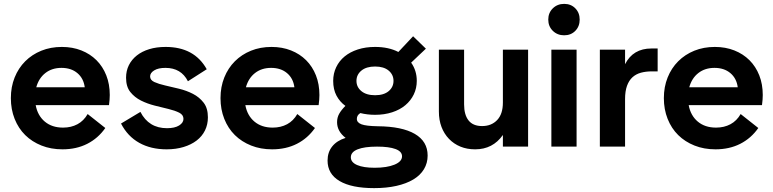

<svg xmlns="http://www.w3.org/2000/svg" viewBox="-20 -756 3985 990"><path d="M302 14Q243 14 194 -5.5Q145 -25 110 -59.5Q75 -94 55.5 -143Q36 -192 36 -250Q36 -308 55.5 -356.5Q75 -405 110 -440Q145 -475 193 -494.5Q241 -514 299 -514Q354 -514 399.5 -496Q445 -478 477.5 -445.5Q510 -413 528 -367.5Q546 -322 546 -266Q546 -255 545 -242Q544 -229 542 -214H164Q174 -160 211 -129Q248 -98 305 -98Q347 -98 379.5 -115.5Q412 -133 432 -168L523 -96Q486 -43 430 -14.5Q374 14 302 14ZM297 -406Q248 -406 214 -379.5Q180 -353 167 -306H417Q411 -352 379 -379Q347 -406 297 -406Z M839 14Q758 14 698 -19.5Q638 -53 604 -119L704 -179Q747 -95 841 -95Q881 -95 903.5 -109Q926 -123 926 -143Q926 -164 904 -175Q882 -186 849 -194Q816 -202 778 -211.5Q740 -221 707 -237.5Q674 -254 652 -281.5Q630 -309 630 -355Q630 -391 644.5 -420Q659 -449 685.5 -470Q712 -491 749.5 -502.5Q787 -514 834 -514Q982 -514 1046 -399L949 -337Q914 -406 833 -406Q796 -406 775 -393Q754 -380 754 -362Q754 -343 776 -333Q798 -323 831 -315.5Q864 -308 903 -298.5Q942 -289 975 -272Q1008 -255 1030 -226.5Q1052 -198 1052 -151Q1052 -114 1037 -83.5Q1022 -53 994 -31.5Q966 -10 926.5 2Q887 14 839 14Z M1383 14Q1324 14 1275 -5.5Q1226 -25 1191 -59.5Q1156 -94 1136.5 -143Q1117 -192 1117 -250Q1117 -308 1136.5 -356.5Q1156 -405 1191 -440Q1226 -475 1274 -494.5Q1322 -514 1380 -514Q1435 -514 1480.5 -496Q1526 -478 1558.5 -445.5Q1591 -413 1609 -367.5Q1627 -322 1627 -266Q1627 -255 1626 -242Q1625 -229 1623 -214H1245Q1255 -160 1292 -129Q1329 -98 1386 -98Q1428 -98 1460.5 -115.5Q1493 -133 1513 -168L1604 -96Q1567 -43 1511 -14.5Q1455 14 1383 14ZM1378 -406Q1329 -406 1295 -379.5Q1261 -353 1248 -306H1498Q1492 -352 1460 -379Q1428 -406 1378 -406Z M1698 -339Q1698 -377 1713.5 -409.5Q1729 -442 1757 -465Q1785 -488 1825 -501Q1865 -514 1914 -514Q1984 -514 2034 -488L2110 -569L2176 -505L2100 -433Q2129 -392 2129 -339Q2129 -301 2113.5 -269Q2098 -237 2070 -213.5Q2042 -190 2002 -177Q1962 -164 1914 -164Q1874 -164 1838 -173Q1820 -162 1820 -143Q1820 -124 1844 -115Q1868 -106 1928 -105Q2053 -104 2119 -65.5Q2185 -27 2185 46Q2185 85 2166 116.5Q2147 148 2111 169.5Q2075 191 2024 202.5Q1973 214 1909 214Q1793 214 1731 177.5Q1669 141 1669 72Q1669 29 1693 -1Q1717 -31 1762 -45Q1718 -79 1718 -126Q1718 -150 1729 -169.5Q1740 -189 1761 -210Q1732 -231 1715 -263Q1698 -295 1698 -339ZM1789 55Q1789 81 1821.5 95Q1854 109 1912 109Q1975 109 2014 93Q2053 77 2053 50Q2053 25 2019.5 12.5Q1986 0 1924 0Q1859 0 1824 14Q1789 28 1789 55ZM1818 -339Q1818 -307 1843.5 -286Q1869 -265 1914 -265Q1959 -265 1984 -286Q2009 -307 2009 -339Q2009 -371 1984 -392Q1959 -413 1914 -413Q1869 -413 1843.5 -392Q1818 -371 1818 -339Z M2373 -218Q2373 -164 2396 -135Q2419 -106 2466 -106Q2514 -106 2543.5 -137Q2573 -168 2573 -227V-500H2703V0H2573V-60Q2521 14 2430 14Q2388 14 2354 0Q2320 -14 2295 -40Q2270 -66 2256.5 -101.5Q2243 -137 2243 -181V-500H2373Z M2823 -500H2953V0H2823ZM2889 -574Q2854 -574 2830.5 -597Q2807 -620 2807 -655Q2807 -690 2830.5 -713Q2854 -736 2889 -736Q2924 -736 2946.5 -713Q2969 -690 2969 -655Q2969 -620 2946.5 -597Q2924 -574 2889 -574Z M3073 -500H3203V-425Q3244 -506 3339 -506H3371V-388H3342Q3310 -388 3284.5 -381Q3259 -374 3241 -357.5Q3223 -341 3213 -313.5Q3203 -286 3203 -245V0H3073Z M3669 14Q3610 14 3561 -5.5Q3512 -25 3477 -59.5Q3442 -94 3422.5 -143Q3403 -192 3403 -250Q3403 -308 3422.5 -356.5Q3442 -405 3477 -440Q3512 -475 3560 -494.5Q3608 -514 3666 -514Q3721 -514 3766.5 -496Q3812 -478 3844.5 -445.5Q3877 -413 3895 -367.5Q3913 -322 3913 -266Q3913 -255 3912 -242Q3911 -229 3909 -214H3531Q3541 -160 3578 -129Q3615 -98 3672 -98Q3714 -98 3746.5 -115.5Q3779 -133 3799 -168L3890 -96Q3853 -43 3797 -14.5Q3741 14 3669 14ZM3664 -406Q3615 -406 3581 -379.5Q3547 -353 3534 -306H3784Q3778 -352 3746 -379Q3714 -406 3664 -406Z"/></svg>

Font: NT Somic Bold
Style: Regular
Weight: 700
Designer: Ravid Balaliev — lead type designer, mastering
Michael Voronin — secret advisor, marketing
Ivan Kovalenko — best boy
Foundry: NT Type
Version: Version 0.7